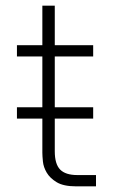

<svg xmlns="http://www.w3.org/2000/svg" viewBox="-20 -660 410 680"><path d="M40 -280H130V-460H40V-500H130V-640H174V-500H310V-460H174V-280H310V-240H174V-124Q174 -79 193 -59.5Q212 -40 254 -40H320V0H250Q205 0 181 -14.5Q157 -29 145.5 -48.5Q134 -68 132 -88Q130 -108 130 -119V-240H40Z"/></svg>

Font: PT Root UI Light
Style: Regular
Weight: 300
Designer: Vitaly Kuzmin
Foundry: ParaType Ltd.
Version: Version 2.000G